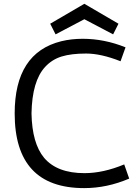

<svg xmlns="http://www.w3.org/2000/svg" viewBox="-20 -967 707 997"><path d="M417 9.8Q56.2 9.8 56.2 -377.9Q56.2 -692.9 298.3 -752.9Q350.6 -765.6 409.2 -765.6Q522 -765.6 631.8 -721.2L606 -648.9Q504.4 -689 427.2 -689Q350.1 -689 300 -673.6Q250 -658.2 214.4 -619.6Q146.5 -546.4 143.6 -377.9Q146.5 -222.7 209 -147.5Q276.4 -67.9 418.5 -67.9Q516.1 -67.9 625 -113.3L650.9 -39.6Q535.6 9.8 417 9.8ZM268.6 -788.6 240.7 -843.8 418 -947.3 595.2 -843.8 567.4 -788.6 418 -867.2Z"/></svg>

Font: Duru Sans
Style: Regular
Weight: 400
Designer: Onur Yazõcõgil
Foundry: Onur Yazõcõgil
Version: Version 1.002